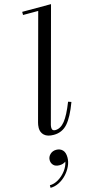

<svg xmlns="http://www.w3.org/2000/svg" viewBox="-157 -794 606 1149"><g transform="rotate(-15 146.0 -219.5)"><path d="M41 149.7Q41 129.7 56.4 114.9Q71.8 100.1 94.6 100.1Q118.2 100.1 133.2 115.1Q148.2 130.1 148.2 161.7Q148.2 188.5 135.8 215.1Q123.4 241.7 102.8 263.5Q82.2 285.3 56.4 298.3Q30.6 311.3 3.4 311.3V295.3Q30.2 295.3 57 279.3Q83.8 263.3 103.6 237.5Q123.4 211.7 129.4 182.5Q112.6 194.5 91 194.5Q65.4 194.5 53.2 181.3Q41 168.1 41 149.7ZM257 -153Q225 -67 191 -28.5Q157 10 104.5 10Q65.5 10 46.5 -7.5Q27.5 -25 27.5 -53Q27.5 -63 29 -70.8Q30.5 -78.5 32 -85L206 -730.5H112V-750H290.5L102.5 -52Q100.5 -43.5 100.5 -34.5Q100.5 -15 120.5 -15Q153.5 -15 180.8 -49Q208 -83 238 -159.5Z"/></g></svg>

Font: Bodoni* 11pt
Style: Italic
Weight: 400
Italic angle: -13°
Version: Version 2.3